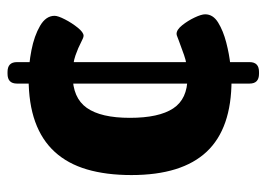

<svg xmlns="http://www.w3.org/2000/svg" viewBox="-119 -508 708 510"><g transform="rotate(-90 235.0 -253.0)"><path d="M294 81Q268 81 268 56V-562Q268 -587 294 -587H299Q325 -587 325 -562V56Q325 81 299 81ZM277 8Q149 8 87 -58Q25 -124 25 -258Q25 -325 40 -376Q55 -427 86.5 -461.5Q118 -496 166.5 -513.5Q215 -531 282 -531Q318 -531 356.5 -523.5Q395 -516 421.5 -500.5Q448 -485 448 -462Q448 -453 438.5 -434.5Q429 -416 416.5 -400.5Q404 -385 395 -385Q392 -385 387.5 -387Q383 -389 377 -392Q364 -399 343 -406.5Q322 -414 290 -414Q230 -414 203.5 -376.5Q177 -339 177 -262Q177 -185 202 -147Q227 -109 284 -109Q319 -109 343.5 -118Q368 -127 382 -132Q388 -134 392.5 -136Q397 -138 400 -138Q411 -138 423 -123Q435 -108 443.5 -90Q452 -72 452 -62Q452 -41 430 -27.5Q408 -14 377 -6Q346 2 317.5 5Q289 8 277 8Z"/></g></svg>

Font: Asap
Style: Regular
Weight: 400
Designer: Pablo Cosgaya
Foundry: Omnibus-Type
Version: Version 3.001